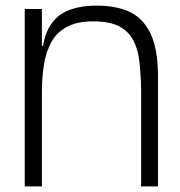

<svg xmlns="http://www.w3.org/2000/svg" viewBox="-20 -663 639 683"><path d="M129 -334V-442Q129 -515 151.5 -559.5Q174 -604 217.5 -623.5Q261 -643 324 -643Q393 -643 440.5 -621Q488 -599 514.5 -545.5Q541 -492 542 -398L482 -345Q481 -399 476 -443.5Q471 -488 454 -520Q437 -552 403.5 -569.5Q370 -587 311 -587Q254 -587 218 -567.5Q182 -548 163 -514Q144 -480 136.5 -434Q129 -388 129 -334ZM68 0V-631H129V-442V0ZM131 -436 96 -461V-500H142ZM482 0V-360L542 -403V0Z"/></svg>

Font: Matangi
Style: Regular
Weight: 400
Designer: Prashant Pant
Foundry: The Graphic Ant
Version: Version 3.002